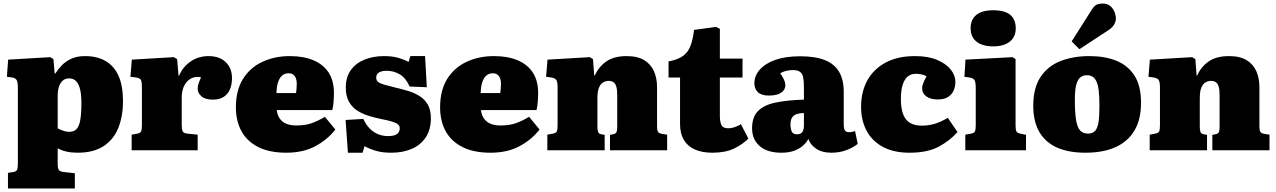

<svg xmlns="http://www.w3.org/2000/svg" viewBox="-20 -849 7211 1085"><path d="M25 216V128L55 123Q70 121 75.5 112Q81 103 81 75V-349Q81 -384 74.5 -396Q68 -408 49 -411L19 -415L26 -512L264 -526L282 -515L289 -433H292Q309 -459 330.5 -481Q352 -503 384 -517.5Q416 -532 461 -532Q529 -532 577 -504Q625 -476 650 -420Q675 -364 675 -279Q675 -192 648.5 -126Q622 -60 565 -23Q508 14 419 14Q385 14 357.5 8Q330 2 306 -11V77Q306 102 312.5 111.5Q319 121 341 123L403 130V216ZM370 -104Q397 -104 412 -119Q427 -134 433.5 -170Q440 -206 440 -267Q440 -316 432 -346.5Q424 -377 409 -391.5Q394 -406 371 -406Q349 -406 334.5 -393.5Q320 -381 313 -359Q306 -337 306 -307V-124Q318 -117 336 -110.5Q354 -104 370 -104Z M724 0V-88L757 -94Q773 -97 777.5 -107Q782 -117 782 -143V-349Q782 -381 778 -394Q774 -407 750 -411L717 -415L725 -512L962 -526L981 -515L989 -421H992Q1012 -470 1056.5 -501Q1101 -532 1158 -532Q1220 -532 1255.5 -498Q1291 -464 1291 -408Q1291 -369 1278.5 -342Q1266 -315 1242.5 -300.5Q1219 -286 1184 -286Q1139 -286 1118 -305Q1097 -324 1097 -347Q1097 -356 1098.5 -364Q1100 -372 1104 -383Q1108 -394 1116 -412Q1096 -417 1076.5 -412Q1057 -407 1041 -392Q1025 -377 1016 -353Q1007 -329 1007 -296V-141Q1007 -117 1012.5 -106.5Q1018 -96 1038 -94L1097 -88V0Z M1598 14Q1502 14 1438.5 -18.5Q1375 -51 1344 -108.5Q1313 -166 1313 -242Q1313 -338 1352.5 -402Q1392 -466 1461.5 -499Q1531 -532 1618 -532Q1695 -532 1751 -508.5Q1807 -485 1837 -439Q1867 -393 1867 -324Q1867 -299 1865 -273.5Q1863 -248 1858 -227H1544Q1547 -199 1561 -179Q1575 -159 1598.5 -149.5Q1622 -140 1654 -140Q1706 -140 1742 -153Q1778 -166 1816 -189L1875 -117Q1832 -61 1763 -23.5Q1694 14 1598 14ZM1542 -323H1653Q1655 -338 1656 -350.5Q1657 -363 1657 -375Q1657 -403 1645.5 -419Q1634 -435 1611 -435Q1587 -435 1572 -420Q1557 -405 1550 -380Q1543 -355 1542 -323Z M1946 14 1933 -171 2033 -177Q2049 -143 2070 -122Q2091 -101 2117 -90.5Q2143 -80 2173 -80Q2208 -80 2223.5 -91.5Q2239 -103 2239 -124Q2239 -139 2227.5 -147.5Q2216 -156 2192 -163Q2168 -170 2131 -177Q2102 -183 2068 -193Q2034 -203 2003.5 -221Q1973 -239 1953.5 -271.5Q1934 -304 1934 -354Q1934 -412 1961.5 -451.5Q1989 -491 2038.5 -511.5Q2088 -532 2151 -532Q2197 -532 2231.5 -522Q2266 -512 2289 -499L2299 -532H2382L2392 -356L2295 -360Q2273 -409 2239 -429Q2205 -449 2166 -449Q2137 -449 2121.5 -439.5Q2106 -430 2106 -410Q2106 -395 2117 -386Q2128 -377 2151.5 -370.5Q2175 -364 2211 -355Q2250 -346 2286.5 -335Q2323 -324 2352 -305.5Q2381 -287 2398 -257Q2415 -227 2415 -180Q2415 -118 2387 -74.5Q2359 -31 2308.5 -8.5Q2258 14 2191 14Q2140 14 2103.5 3Q2067 -8 2040 -23L2029 14Z M2752 14Q2656 14 2592.5 -18.5Q2529 -51 2498 -108.5Q2467 -166 2467 -242Q2467 -338 2506.5 -402Q2546 -466 2615.5 -499Q2685 -532 2772 -532Q2849 -532 2905 -508.5Q2961 -485 2991 -439Q3021 -393 3021 -324Q3021 -299 3019 -273.5Q3017 -248 3012 -227H2698Q2701 -199 2715 -179Q2729 -159 2752.5 -149.5Q2776 -140 2808 -140Q2860 -140 2896 -153Q2932 -166 2970 -189L3029 -117Q2986 -61 2917 -23.5Q2848 14 2752 14ZM2696 -323H2807Q2809 -338 2810 -350.5Q2811 -363 2811 -375Q2811 -403 2799.5 -419Q2788 -435 2765 -435Q2741 -435 2726 -420Q2711 -405 2704 -380Q2697 -355 2696 -323Z M3073 0V-88L3105 -94Q3121 -97 3126 -105.5Q3131 -114 3131 -141V-354Q3131 -383 3125 -395Q3119 -407 3096 -411L3066 -415L3074 -512L3313 -526L3331 -515L3338 -422H3341Q3364 -473 3407.5 -502.5Q3451 -532 3521 -532Q3584 -532 3621.5 -508.5Q3659 -485 3676 -445.5Q3693 -406 3693 -358V-133Q3693 -113 3698.5 -104Q3704 -95 3723 -92L3750 -88V0H3427V-87L3443 -90Q3459 -93 3463.5 -102Q3468 -111 3468 -132V-310Q3468 -341 3463 -358.5Q3458 -376 3447.5 -384Q3437 -392 3420 -392Q3403 -392 3388.5 -383.5Q3374 -375 3365 -354Q3356 -333 3356 -292V-134Q3356 -113 3360 -103Q3364 -93 3379 -90L3397 -87V0Z M4006 14Q3948 14 3907 -4Q3866 -22 3844.5 -58.5Q3823 -95 3823 -147V-411H3758V-502Q3812 -512 3840.5 -533.5Q3869 -555 3882.5 -591Q3896 -627 3902 -680L4027 -697L4048 -686V-518H4176V-411H4048V-193Q4048 -162 4056.5 -143Q4065 -124 4096 -124Q4113 -124 4132 -130.5Q4151 -137 4167 -147L4209 -66Q4177 -33 4128 -9.5Q4079 14 4006 14Z M4396 14Q4316 14 4273 -23.5Q4230 -61 4230 -124Q4230 -187 4263 -221Q4296 -255 4361 -269Q4426 -283 4523 -286V-356Q4523 -389 4519 -410.5Q4515 -432 4501.5 -442.5Q4488 -453 4461 -453Q4442 -453 4423 -448.5Q4404 -444 4389 -435Q4400 -419 4406.5 -406.5Q4413 -394 4415.5 -384.5Q4418 -375 4418 -367Q4418 -342 4395 -325.5Q4372 -309 4324 -309Q4283 -309 4263 -328Q4243 -347 4243 -378Q4243 -421 4274 -456Q4305 -491 4362.5 -511Q4420 -531 4502 -531Q4587 -531 4641 -509.5Q4695 -488 4721.5 -443.5Q4748 -399 4748 -329V-147Q4748 -124 4754 -113Q4760 -102 4779 -102Q4788 -102 4796.5 -104Q4805 -106 4812 -108L4827 -36Q4805 -17 4765.5 -1.5Q4726 14 4679 14Q4624 14 4591 -9.5Q4558 -33 4548 -64Q4540 -47 4521 -29Q4502 -11 4471.5 1.5Q4441 14 4396 14ZM4483 -90Q4497 -90 4505.5 -95Q4514 -100 4518.5 -111.5Q4523 -123 4523 -139V-210Q4497 -210 4480 -203.5Q4463 -197 4455 -183Q4447 -169 4447 -145Q4447 -121 4454.5 -105.5Q4462 -90 4483 -90Z M5120 14Q5031 14 4970 -18.5Q4909 -51 4877.5 -109.5Q4846 -168 4846 -245Q4846 -330 4881 -394Q4916 -458 4984 -495Q5052 -532 5151 -532Q5226 -532 5277 -510Q5328 -488 5353.5 -455Q5379 -422 5379 -386Q5379 -361 5369.5 -338.5Q5360 -316 5338.5 -301.5Q5317 -287 5279 -287Q5239 -287 5215 -304Q5191 -321 5191 -351Q5191 -362 5196.5 -377Q5202 -392 5216 -418Q5203 -425 5188 -428.5Q5173 -432 5155 -432Q5129 -432 5110.5 -417.5Q5092 -403 5081.5 -371Q5071 -339 5071 -289Q5071 -212 5099 -175.5Q5127 -139 5190 -139Q5225 -139 5259 -148.5Q5293 -158 5336 -183L5391 -103Q5348 -54 5284.5 -20Q5221 14 5120 14Z M5435 0V-88L5469 -94Q5484 -97 5489 -106Q5494 -115 5494 -141V-349Q5494 -382 5488 -394.5Q5482 -407 5459 -411L5430 -415L5436 -512L5702 -526L5719 -515V-141Q5719 -118 5723 -108Q5727 -98 5745 -94L5778 -87V0ZM5593 -587Q5532 -587 5498.5 -613.5Q5465 -640 5465 -690Q5465 -738 5497 -764.5Q5529 -791 5593 -791Q5658 -791 5689 -765Q5720 -739 5720 -689Q5720 -640 5686 -613.5Q5652 -587 5593 -587Z M6114 14Q6019 14 5953.5 -15Q5888 -44 5853.5 -103Q5819 -162 5819 -251Q5819 -351 5859.5 -413Q5900 -475 5972 -503.5Q6044 -532 6137 -532Q6223 -532 6288 -506Q6353 -480 6390.5 -422.5Q6428 -365 6428 -268Q6428 -175 6391.5 -112.5Q6355 -50 6285 -18Q6215 14 6114 14ZM6128 -94Q6155 -94 6169 -110Q6183 -126 6188 -160.5Q6193 -195 6193 -251Q6193 -306 6188.5 -340Q6184 -374 6174.5 -392Q6165 -410 6152 -417Q6139 -424 6122 -424Q6102 -424 6086.5 -413Q6071 -402 6062.5 -372Q6054 -342 6054 -285Q6054 -216 6060.5 -173.5Q6067 -131 6083 -112.5Q6099 -94 6128 -94ZM6080 -571 6036 -615 6150 -795Q6164 -817 6178 -823Q6192 -829 6210 -829Q6239 -829 6255.5 -814Q6272 -799 6279 -779.5Q6286 -760 6286 -746Q6286 -729 6277 -712Q6268 -695 6246 -680Z M6477 0V-88L6509 -94Q6525 -97 6530 -105.5Q6535 -114 6535 -141V-354Q6535 -383 6529 -395Q6523 -407 6500 -411L6470 -415L6478 -512L6717 -526L6735 -515L6742 -422H6745Q6768 -473 6811.5 -502.5Q6855 -532 6925 -532Q6988 -532 7025.5 -508.5Q7063 -485 7080 -445.5Q7097 -406 7097 -358V-133Q7097 -113 7102.5 -104Q7108 -95 7127 -92L7154 -88V0H6831V-87L6847 -90Q6863 -93 6867.5 -102Q6872 -111 6872 -132V-310Q6872 -341 6867 -358.5Q6862 -376 6851.5 -384Q6841 -392 6824 -392Q6807 -392 6792.5 -383.5Q6778 -375 6769 -354Q6760 -333 6760 -292V-134Q6760 -113 6764 -103Q6768 -93 6783 -90L6801 -87V0Z"/></svg>

Font: Literata 18pt Black
Style: Regular
Weight: 900
Designer: Latin by Veronika Burian and Jose Scaglione. Greek by Irene Vlachou. Cyrillic by Vera Evstafieva.
Foundry: TypeTogether
Version: Version 3.103;gftools[0.9.29]